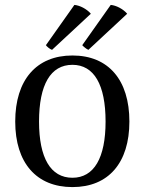

<svg xmlns="http://www.w3.org/2000/svg" viewBox="-20 -749 590 782"><path d="M350 -693C333 -713 305 -727 283 -729L167 -565C170 -560 184 -548 192 -546ZM498 -693C481 -713 453 -727 431 -729L315 -565C318 -561 332 -549 340 -546ZM275 13C422 13 507 -86 507 -254C507 -423 422 -523 275 -523C128 -523 42 -423 42 -254C42 -86 128 13 275 13ZM275 -25C186 -25 139 -106 139 -254C139 -404 186 -485 275 -485C363 -485 410 -404 410 -254C410 -106 363 -25 275 -25Z"/></svg>

Font: Arima Koshi Medium
Style: Regular
Weight: 500
Designer: Joana Correia and Natanael Gama
Foundry: NDISCOVER
Version: Version 1.019;PS 001.019;hotconv 1.0.88;makeotf.lib2.5.64775